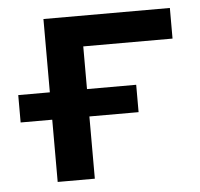

<svg xmlns="http://www.w3.org/2000/svg" viewBox="-42 -544 612 587"><g transform="rotate(-5 263.5 -250.0)"><path d="M112 0V-191H15V-275H112V-500H500V-406H226V-275H377V-191H226V0Z"/></g></svg>

Font: Nunito Sans 6pt SemiBold
Style: Regular
Weight: 600
Version: Version 3.101;gftools[0.9.27]